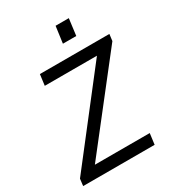

<svg xmlns="http://www.w3.org/2000/svg" viewBox="-218 -1050 1056 1170"><g transform="rotate(-30 309.5 -465.0)"><path d="M453 -930H360L344 -813H438ZM17 0H520L530 -77H144L613 -676L619 -723H130L120 -646H487L23 -49Z"/></g></svg>

Font: United Sans
Style: Italic
Weight: 400
Italic angle: -8°
Designer: Pablo Impallari, Rodrigo Fuenzalida (Modified by Dan O. Williams)
Version: Version 1.000;PS 001.000;hotconv 1.0.88;makeotf.lib2.5.64775